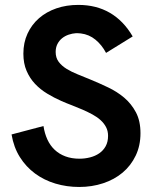

<svg xmlns="http://www.w3.org/2000/svg" viewBox="-20 -736 612 764"><path d="M295 8Q245.5 8 200.5 -5.5Q155.5 -19 119.5 -45.5Q83.5 -72 59 -111Q34.5 -150 26 -201L153 -234.5Q157.5 -205 168.5 -181Q179.5 -157 197.5 -140Q215.5 -123 240.2 -113.8Q265 -104.5 296.5 -104.5Q318 -104.5 338.5 -109.8Q359 -115 375 -126Q391 -137 400.5 -154.2Q410 -171.5 410 -195.5Q410 -215 402 -230.2Q394 -245.5 380.2 -258Q366.5 -270.5 348 -280.5Q329.5 -290.5 309 -299.5Q288.5 -308.5 266.8 -316.8Q245 -325 224.5 -334Q195 -347 167.8 -363.5Q140.5 -380 119.5 -402.2Q98.5 -424.5 85.8 -454Q73 -483.5 73 -522.5Q73 -566.5 89.5 -602.2Q106 -638 135.2 -663.5Q164.5 -689 204.5 -702.8Q244.5 -716.5 291.5 -716.5Q363 -716.5 417.2 -685Q471.5 -653.5 508 -591L402 -525.5Q385.5 -557 360 -578Q334.5 -599 301.5 -603Q294 -604 287.5 -604H283Q267.5 -603 253 -598Q238.5 -593 227 -583.8Q215.5 -574.5 208.5 -560.8Q201.5 -547 201.5 -529Q201.5 -506 213.5 -490Q225.5 -474 245 -462Q264.5 -450 289.5 -440Q314.5 -430 341 -419Q375 -405 410.2 -388.2Q445.5 -371.5 474 -347.5Q502.5 -323.5 520.8 -289.2Q539 -255 539 -206Q539 -156.5 520 -116.8Q501 -77 468 -49.2Q435 -21.5 390.5 -6.8Q346 8 295 8Z"/></svg>

Font: Acari Sans
Style: Bold
Weight: 700
Designer: Alfredo Marco Pradil and Stefan Peev (font) & Cristiano Sobral (main changes)
Foundry: Alfredo Marco Pradil and Stefan Peev (font) & Cristiano Sobral (main changes)
Version: Version 1.063; ttfautohint (v1.8.3)